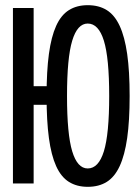

<svg xmlns="http://www.w3.org/2000/svg" viewBox="-20 -725 540 742"><path d="M30 -694H110V-16H30ZM319 -705Q362 -705 392.5 -686Q423 -667 442.5 -625Q462 -583 471.5 -516.5Q481 -450 481 -354Q481 -258 471.5 -191.5Q462 -125 442.5 -83Q423 -41 392.5 -22Q362 -3 319 -3Q277 -3 246.5 -22Q216 -41 197 -83Q178 -125 169 -191.5Q160 -258 160 -354Q160 -450 169 -516.5Q178 -583 197 -625Q216 -667 246.5 -686Q277 -705 319 -705ZM319 -634Q279 -634 259 -567.5Q239 -501 239 -354Q239 -207 259 -140.5Q279 -74 319 -74Q361 -74 381.5 -140.5Q402 -207 402 -354Q402 -501 381.5 -567.5Q361 -634 319 -634ZM210 -320H66V-392H210Z"/></svg>

Font: D2Coding
Style: Regular
Weight: 400
Monospace: yes
Designer: Yong-Rak Park; Jeong-Hwan Yoon; Sang-Min Lee;
Foundry: NHN Corporation
Version: Version 1.3.2; Build 20180524